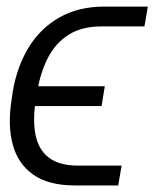

<svg xmlns="http://www.w3.org/2000/svg" viewBox="-20 -566 471 586"><path d="M219.2 -60.5H351.1L340.8 0H208.5Q128.4 0 81.5 -33Q34.7 -65.9 18.8 -125.2Q2.9 -184.6 15.6 -262.7L18.6 -284.7Q31.7 -362.8 67.6 -421.4Q103.5 -480 161.6 -512.9Q219.7 -545.9 298.8 -545.9H431.2L420.9 -485.4H289.1Q229.5 -485.4 189.5 -460Q149.4 -434.6 126.2 -389.4Q103 -344.2 93.3 -284.7L89.4 -262.7Q79.6 -201.2 88.1 -155.8Q96.7 -110.4 128.4 -85.4Q160.2 -60.5 219.2 -60.5ZM299.8 -302.7 290 -242.2H33.7L43.5 -302.7Z"/></svg>

Font: Inter 24pt Light
Style: Italic
Weight: 300
Italic angle: -9.3988°
Designer: Rasmus Andersson
Foundry: rsms
Version: Version 4.001;git-66647c0bb